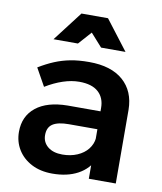

<svg xmlns="http://www.w3.org/2000/svg" viewBox="-85 -824 760 898"><g transform="rotate(10 295.0 -374.5)"><path d="M261 -235Q210 -235 185 -219Q160 -203 160 -166Q160 -132 185.5 -111Q211 -90 255 -90Q294 -90 325.5 -103.5Q357 -117 375.5 -140.5Q394 -164 397 -193L419 -100Q395 -48 345 -21Q295 6 224 6Q167 6 125 -16Q83 -38 60 -75.5Q37 -113 37 -160Q37 -234 90 -276.5Q143 -319 240 -320H411V-235ZM396 -336Q396 -384 365.5 -411.5Q335 -439 275 -439Q238 -439 197.5 -425.5Q157 -412 116 -387L69 -471Q107 -494 142 -508.5Q177 -523 215.5 -530.5Q254 -538 304 -538Q409 -538 466 -488Q523 -438 524 -350L525 0H397ZM229 -755H355L463 -614H347L255 -717H329L237 -614H121Z"/></g></svg>

Font: Alexandria Medium
Style: Regular
Weight: 500
Designer: Mohamed Gaber
Foundry: Kief Type Foundry
Version: Version 5.100